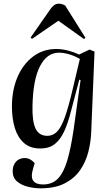

<svg xmlns="http://www.w3.org/2000/svg" viewBox="-20 -796 604 1046"><path d="M419 -360 412 -362 368 -195Q351 -127 330 -81Q309 -35 278 -11Q247 13 200 13Q144 13 110 -17.5Q76 -48 60.5 -99.5Q45 -151 45 -216Q45 -305 75 -375.5Q105 -446 159.5 -487.5Q214 -529 286 -529Q317 -529 349 -521Q381 -513 411 -499L468 -526L495 -515L477 -78Q475 -23 461 32Q447 87 416 131.5Q385 176 332.5 203Q280 230 201 230Q168 230 132.5 221.5Q97 213 73 192.5Q49 172 49 137Q49 105 67 85Q85 65 114 65Q131 65 144.5 72.5Q158 80 169 93L161 120Q146 168 161 188.5Q176 209 214 209Q266 209 297 175.5Q328 142 347 76.5Q366 11 380 -83ZM238 -56Q268 -56 290.5 -78.5Q313 -101 333 -156.5Q353 -212 376 -310L415 -475Q386 -492 356 -500.5Q326 -509 301 -509Q236 -509 198 -435.5Q160 -362 157 -219Q155 -134 174 -95Q193 -56 238 -56ZM445 -591 438 -583 298 -683 154 -584 147 -592 253 -744Q261 -756 272.5 -766Q284 -776 301 -776Q317 -776 335 -766Z"/></svg>

Font: Literata 72pt Medium
Style: Italic
Weight: 500
Italic angle: -2°
Designer: Latin by Veronika Burian and Jose Scaglione. Greek by Irene Vlachou. Cyrillic by Vera Evstafieva
Foundry: TypeTogether
Version: Version 3.002